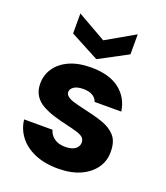

<svg xmlns="http://www.w3.org/2000/svg" viewBox="-139 -840 817 947"><g transform="rotate(20 269.5 -366.5)"><path d="M275 12Q205 12 153 -10.5Q101 -33 71.5 -72Q42 -111 37 -159H186Q190 -143 201.5 -129.5Q213 -116 231 -108.5Q249 -101 272 -101Q297 -101 312.5 -107.5Q328 -114 335.5 -125Q343 -136 343 -148Q343 -166 331.5 -175.5Q320 -185 298 -191.5Q276 -198 246 -205Q210 -213 175.5 -223.5Q141 -234 112.5 -249.5Q84 -265 67.5 -290.5Q51 -316 51 -353Q51 -398 76 -434.5Q101 -471 148 -492Q195 -513 262 -513Q356 -513 410 -471.5Q464 -430 474 -359H334Q328 -378 309.5 -389Q291 -400 261 -400Q229 -400 212 -388.5Q195 -377 195 -361Q195 -348 207 -338.5Q219 -329 241 -322.5Q263 -316 294 -309Q354 -296 398 -281Q442 -266 467.5 -237.5Q493 -209 493 -156Q494 -107 467 -69Q440 -31 391.5 -9.5Q343 12 275 12ZM270 -560 119 -640V-745L270 -659L420 -745V-640Z"/></g></svg>

Font: DM Sans 17pt Black
Style: Regular
Weight: 900
Version: Version 4.004;gftools[0.9.30]